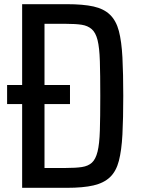

<svg xmlns="http://www.w3.org/2000/svg" viewBox="-20 -826 675 919"><path d="M86 73V-328H14V-419H86V-806H300Q378 -806 427.5 -795Q477 -784 506.5 -755.5Q536 -727 549 -677.5Q562 -628 566 -551Q570 -474 570 -367Q570 -259 566 -182.5Q562 -106 549 -56Q536 -6 506.5 22Q477 50 427.5 61.5Q378 73 300 73ZM193 -22H295Q342 -22 372 -26.5Q402 -31 420 -47.5Q438 -64 447 -100.5Q456 -137 458 -201.5Q460 -266 460 -367Q460 -468 458 -533Q456 -598 447 -634Q438 -670 419 -686.5Q400 -703 371 -707.5Q342 -712 295 -712H193V-419H315V-328H193Z"/></svg>

Font: Farlight84_Sys_V01
Style: Regular
Weight: 400
Designer: Ryoko NISHIZUKA  (kana, bopomofo & ideographs); Paul D. Hunt (Latin, Greek & Cyrillic); Sandoll Communications , Soo-you
Foundry: Adobe
Version: Version 2.004;October 29, 2024;FontCreator 14.0.0.2814 64-bi